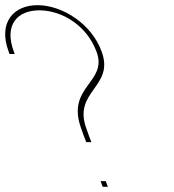

<svg xmlns="http://www.w3.org/2000/svg" viewBox="-179 -730 674 743"><path d="M214 -19 210.3 -29H230.3L234 -19L234.7 -17L238.4 -7H218.4L214.7 -17ZM-125.8 -531 -122.1 -521H-142.1L-145.8 -531C-187.5 -644 -125.2 -711 -31.8 -710C60.5 -709 175 -640 214.5 -530C265.1 -393 101.6 -378 155.4 -232C164 -206 168.7 -196 170.9 -190L174.6 -180H154.6L150.9 -190C148.7 -196 144 -206 135.4 -232C75 -396 239.8 -410 194.5 -530C157.3 -631 61.9 -689 -24.5 -690C-111.8 -691 -163.8 -634 -125.8 -531Z"/></svg>

Font: Nordica Plus
Style: NordicaClassicUltraLightOpObl
Weight: 300
Version: Version 1